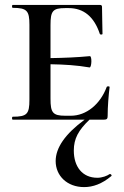

<svg xmlns="http://www.w3.org/2000/svg" viewBox="-20 -488 504 783"><path d="M427 222C417 229 397 237 377 237C316 237 281 192 281 126C281 77 300 43 345 0H404C416 0 419 -4 419 -15C419 -53 423 -102 427 -133C427 -137 416 -137 415 -133C389 -63 332 -16 269 -16H246C195 -16 186 -29 186 -85V-226C243 -225 293 -222 345 -213C354 -211 356 -261 346 -259C293 -254 243 -252 186 -251V-386C186 -443 195 -455 246 -455H260C322 -455 364 -419 387 -350C388 -346 398 -346 398 -350C398 -375 396 -427 396 -460C396 -465 394 -468 387 -468H32C28 -468 28 -456 32 -456C90 -456 100 -444 100 -387V-81C100 -23 90 -12 32 -12C28 -12 28 0 32 0H325C245 59 207 115 207 169C207 229 254 275 323 275C359 275 396 262 434 230C438 227 431 220 427 222Z"/></svg>

Font: Cormorant SC Semi
Style: Regular
Weight: 600
Designer: Christian Thalmann (Catharsis Fonts)
Version: Version 1.000;PS 001.000;hotconv 1.0.70;makeotf.lib2.5.58329